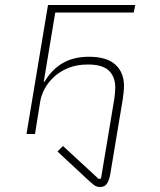

<svg xmlns="http://www.w3.org/2000/svg" viewBox="-20 -536 640 768"><path d="M380 212Q366 212 354.5 203Q343 194 325 177L210 70L232 48L375 180L384 178L437 -139Q439 -153 440 -165Q441 -177 441 -185Q441 -229 415.5 -253.5Q390 -278 332 -278Q287 -278 253 -264Q219 -250 195.5 -228Q172 -206 158.5 -180.5Q145 -155 141 -131L120 0H86L172 -516H521L515 -486H201L155 -209H158Q188 -259 231.5 -284Q275 -309 336 -309Q407 -309 441.5 -277.5Q476 -246 476 -192Q476 -181 474.5 -167Q473 -153 471 -139L421 161Q417 183 408.5 197.5Q400 212 380 212Z"/></svg>

Font: IBM Plex Mono ExtraLight
Style: Italic
Weight: 200
Italic angle: -9°
Monospace: yes
Designer: Mike Abbink, Paul van der Laan, Pieter van Rosmalen
Foundry: Bold Monday
Version: Version 2.3